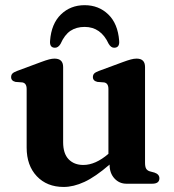

<svg xmlns="http://www.w3.org/2000/svg" viewBox="-20 -710 672 742"><path d="M83 -139.5V-366Q83 -388.5 66.5 -391.5L40 -393.5Q23 -397.5 23 -412Q23 -420.5 28 -425.8Q33 -431 46.5 -436L138 -470Q158 -477.5 169.8 -480.5Q181.5 -483.5 190.5 -483.5Q224 -483.5 224 -451V-160.5Q224 -116.5 245.2 -94.5Q266.5 -72.5 302 -72.5Q349 -72.5 399 -115.5V-366Q399 -388.5 382.5 -391.5L356.5 -393.5Q339 -397.5 339 -412Q339 -420.5 344 -425.8Q349 -431 362.5 -436L454.5 -470Q473.5 -477 485.5 -480.2Q497.5 -483.5 508 -483.5Q540.5 -483.5 540.5 -451V-81.5Q540.5 -65.5 544.8 -58.2Q549 -51 558.5 -48L577 -43Q596 -36.5 596 -21Q596 0 568 0H468.5Q441 0 422.2 -20.5Q403.5 -41 403.5 -73.5V-74Q348.5 -26.5 306.2 -7Q264 12.5 226 12.5Q161.5 12.5 122.2 -29Q83 -70.5 83 -139.5ZM307 -606Q275 -606 252.2 -590.8Q229.5 -575.5 214 -540.5Q205 -525.5 192.5 -525.5Q171 -525.5 173.5 -552.5Q178.5 -618.5 215.5 -654.2Q252.5 -690 307 -690Q361.5 -690 398.5 -654.2Q435.5 -618.5 440.5 -552.5Q443 -525.5 421 -525.5Q409 -525.5 400 -540.5Q370 -606 307 -606Z"/></svg>

Font: Fraunces 9pt S000 SemiBold
Style: Regular
Weight: 600
Version: Version 1.000; ttfautohint (v1.8.3)